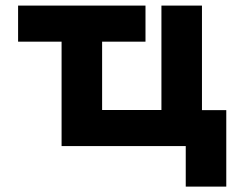

<svg xmlns="http://www.w3.org/2000/svg" viewBox="-20 -528 855 694"><path d="M349.1 -377.4H505.9V-507.8H45.4V-377.4H202.6V0H651.4V146.5H797.9V-129.9H710V-507.8H563.5V-130.4H349.1Z"/></svg>

Font: Giphurs ExtraBold
Style: Regular
Weight: 800
Version: Version 1.000